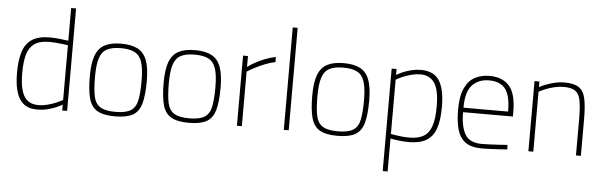

<svg xmlns="http://www.w3.org/2000/svg" viewBox="-56 -932 4282 1363"><g transform="rotate(5 2085.5 -250.0)"><path d="M228 9Q209 9 186.5 6Q164 3 141.5 -9.5Q119 -22 100 -48.5Q81 -75 69.5 -122Q58 -169 58 -242Q58 -328 76.5 -387.5Q95 -447 141 -478Q187 -509 269 -509Q304 -509 343 -504.5Q382 -500 401 -497V-730H436V0H401V-42Q384 -31 355.5 -19Q327 -7 294 1Q261 9 228 9ZM228 -23Q260 -23 292.5 -31.5Q325 -40 354 -52Q383 -64 401 -75V-465Q388 -467 364 -470Q340 -473 314.5 -475Q289 -477 269 -477Q198 -477 160.5 -449.5Q123 -422 109 -369.5Q95 -317 95 -242Q95 -166 107.5 -122Q120 -78 140.5 -57Q161 -36 184 -29.5Q207 -23 228 -23Z M778 9Q696 9 652 -16Q608 -41 591.5 -100Q575 -159 575 -259Q575 -352 595 -406.5Q615 -461 659.5 -485Q704 -509 778 -509Q852 -509 896.5 -485Q941 -461 961 -406.5Q981 -352 981 -259Q981 -159 964.5 -100Q948 -41 904.5 -16Q861 9 778 9ZM778 -23Q852 -23 887.5 -46Q923 -69 933.5 -121Q944 -173 944 -259Q944 -343 929 -390.5Q914 -438 878 -457.5Q842 -477 778 -477Q714 -477 678 -457.5Q642 -438 627 -390.5Q612 -343 612 -259Q612 -173 622.5 -121Q633 -69 668.5 -46Q704 -23 778 -23Z M1304 9Q1222 9 1178 -16Q1134 -41 1117.5 -100Q1101 -159 1101 -259Q1101 -352 1121 -406.5Q1141 -461 1185.5 -485Q1230 -509 1304 -509Q1378 -509 1422.5 -485Q1467 -461 1487 -406.5Q1507 -352 1507 -259Q1507 -159 1490.5 -100Q1474 -41 1430.5 -16Q1387 9 1304 9ZM1304 -23Q1378 -23 1413.5 -46Q1449 -69 1459.5 -121Q1470 -173 1470 -259Q1470 -343 1455 -390.5Q1440 -438 1404 -457.5Q1368 -477 1304 -477Q1240 -477 1204 -457.5Q1168 -438 1153 -390.5Q1138 -343 1138 -259Q1138 -173 1148.5 -121Q1159 -69 1194.5 -46Q1230 -23 1304 -23Z M1646 0V-500H1681V-422Q1700 -437 1731 -454.5Q1762 -472 1800.5 -487.5Q1839 -503 1879 -510V-474Q1843 -467 1805.5 -452Q1768 -437 1735.5 -420Q1703 -403 1681 -389V0Z M1980 0V-730H2015V0Z M2363 9Q2281 9 2237 -16Q2193 -41 2176.5 -100Q2160 -159 2160 -259Q2160 -352 2180 -406.5Q2200 -461 2244.5 -485Q2289 -509 2363 -509Q2437 -509 2481.5 -485Q2526 -461 2546 -406.5Q2566 -352 2566 -259Q2566 -159 2549.5 -100Q2533 -41 2489.5 -16Q2446 9 2363 9ZM2363 -23Q2437 -23 2472.5 -46Q2508 -69 2518.5 -121Q2529 -173 2529 -259Q2529 -343 2514 -390.5Q2499 -438 2463 -457.5Q2427 -477 2363 -477Q2299 -477 2263 -457.5Q2227 -438 2212 -390.5Q2197 -343 2197 -259Q2197 -173 2207.5 -121Q2218 -69 2253.5 -46Q2289 -23 2363 -23Z M2705 230V-500H2740V-458Q2758 -469 2786 -481Q2814 -493 2847 -501Q2880 -509 2913 -509Q3005 -509 3044.5 -447.5Q3084 -386 3084 -258Q3084 -165 3063.5 -106Q3043 -47 2996.5 -19Q2950 9 2872 9Q2832 9 2794.5 4Q2757 -1 2740 -5V230ZM2872 -23Q2937 -23 2975 -46.5Q3013 -70 3030 -121.5Q3047 -173 3047 -258Q3047 -379 3012.5 -428Q2978 -477 2913 -477Q2882 -477 2849 -468.5Q2816 -460 2787.5 -448Q2759 -436 2740 -424V-37Q2757 -34 2794.5 -28.5Q2832 -23 2872 -23Z M3388 9Q3314 8 3273 -22.5Q3232 -53 3216 -111Q3200 -169 3200 -250Q3200 -349 3227 -405.5Q3254 -462 3299.5 -485.5Q3345 -509 3402 -509Q3494 -509 3543 -454Q3592 -399 3592 -269V-236H3237Q3237 -133 3269.5 -78Q3302 -23 3389 -23Q3415 -23 3448 -24.5Q3481 -26 3514 -28Q3547 -30 3571 -32L3573 0Q3549 2 3516 4Q3483 6 3449 7.5Q3415 9 3388 9ZM3237 -268H3555Q3555 -383 3517.5 -430Q3480 -477 3402 -477Q3327 -477 3282 -429.5Q3237 -382 3237 -268Z M3723 0V-500H3758V-460Q3777 -471 3806 -482Q3835 -493 3868.5 -501Q3902 -509 3933 -509Q4001 -509 4036.5 -487Q4072 -465 4084.5 -411Q4097 -357 4097 -260V0H4062V-258Q4062 -343 4053 -390.5Q4044 -438 4016.5 -457.5Q3989 -477 3933 -477Q3901 -477 3867.5 -469Q3834 -461 3805.5 -449.5Q3777 -438 3758 -427V0Z"/></g></svg>

Font: TitilliumWeb ExtraLight
Style: Regular
Weight: 400
Designer: Mohamed Gaber, Accademia di Belle Arti di Urbino and others
Foundry: Kief Type Foundry, Accademia di Belle Arti di Urbino and others
Version: Version 3.000; ttfautohint (v1.8.2)